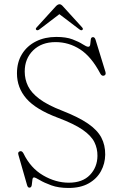

<svg xmlns="http://www.w3.org/2000/svg" viewBox="-20 -892 592 928"><path d="M311.5 16.5Q263 16.5 228 3.8Q193 -9 171.8 -21.8Q150.5 -34.5 144.5 -34.5Q137.5 -34.5 136.5 -22Q135.5 -9.5 133.5 2.8Q131.5 15 122 15Q114 15 110.5 1.5L69 -143.5Q64.5 -158 77 -161Q86.5 -163.5 93.5 -150.5Q127.5 -80 188.2 -44.5Q249 -9 312.5 -9Q379 -9 414.8 -46.5Q450.5 -84 451 -138.5Q451.5 -174 436.2 -205Q421 -236 379.5 -264.8Q338 -293.5 259.5 -323Q153 -363 107.5 -415.5Q62 -468 62 -537.5Q62 -591.5 86.5 -631Q111 -670.5 154 -692Q197 -713.5 252 -713.5Q299.5 -713.5 330.5 -701.8Q361.5 -690 379.8 -678Q398 -666 406.5 -666Q415 -666 416.2 -677.5Q417.5 -689 418.8 -700.8Q420 -712.5 429.5 -712.5Q438 -712.5 442 -699.5L489.5 -545Q494 -530.5 483 -526.5Q472 -523 465 -536Q421.5 -618.5 367 -653.5Q312.5 -688.5 248.5 -688.5Q181 -688.5 140.2 -648.5Q99.5 -608.5 99.5 -546.5Q99.5 -508.5 115.5 -475.8Q131.5 -443 171 -413.5Q210.5 -384 280.5 -357Q359.5 -326 405 -294.8Q450.5 -263.5 469.8 -227Q489 -190.5 488.5 -144.5Q488 -101.5 468 -64.8Q448 -28 408.8 -5.8Q369.5 16.5 311.5 16.5ZM377.5 -747Q372.5 -743.5 364.5 -749.5L267 -823.5L170 -749.5Q161.5 -743.5 156.5 -747Q149.5 -751.5 157 -759.5L248 -859.5Q258.5 -871.5 268 -871.5Q276 -871.5 286 -859.5L377 -759.5Q384 -751.5 377.5 -747Z"/></svg>

Font: Fraunces 9pt S050 Thin
Style: Regular
Weight: 100
Version: Version 1.000; ttfautohint (v1.8.3)